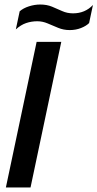

<svg xmlns="http://www.w3.org/2000/svg" viewBox="-20 -829 431 849"><path d="M288 -696Q261 -696 237 -706Q213 -716 190.5 -725.5Q168 -735 145 -735Q119 -735 95.5 -727Q72 -719 50 -699L67 -779Q83 -793 108 -801Q133 -809 158 -809Q187 -809 210 -799.5Q233 -790 255 -780Q277 -770 303 -770Q356 -770 391 -807L374 -727Q361 -714 338 -705Q315 -696 288 -696ZM6 0 142 -644H251L115 0Z"/></svg>

Font: Kanit
Style: Italic
Weight: 400
Italic angle: -12°
Designer: Katatrad Team
Foundry: CadsonDemak
Version: Version 2.000; ttfautohint (v1.8.3)